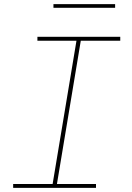

<svg xmlns="http://www.w3.org/2000/svg" viewBox="-20 -914 640 934"><path d="M44 0V-19H236L352 -716H162V-735H565V-716H373L257 -19H447V0ZM240 -876V-894H540V-876Z"/></svg>

Font: Iosevka Slab Thin Extended
Style: Italic
Weight: 100
Width: 7
Italic angle: -9°
Monospace: yes
Designer: Belleve Invis
Foundry: Belleve Invis
Version: Version 11.1.0; ttfautohint (v1.8.3)